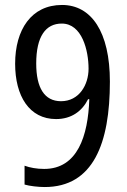

<svg xmlns="http://www.w3.org/2000/svg" viewBox="-20 -744 512 774"><path d="M423 -415C423 -616 348 -724 230 -724C106 -724 41 -624 41 -487C41 -357 98 -264 206 -264C268 -264 311 -296 335 -344H340C335 -197 293 -63 158 -63C128 -63 101 -68 79 -76V0C99 6 135 10 160 10C356 10 423 -166 423 -415ZM229 -649C311 -649 337 -540 337 -467C337 -402 299 -336 226 -336C159 -336 126 -390 126 -488C126 -597 164 -649 229 -649Z"/></svg>

Font: Noto Sans Ethiopic Condensed
Style: Regular
Weight: 400
Width: 3
Designer: Monotype Design Team
Foundry: Monotype Imaging Inc.
Version: Version 2.102